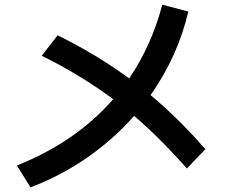

<svg xmlns="http://www.w3.org/2000/svg" viewBox="-20 -767 978 815"><path d="M460.4 -345.7Q325.7 -446.8 157.2 -530.3L224.6 -617.2Q391.6 -534.7 528.3 -434.1Q622.6 -572.3 668.9 -747.1L779.3 -717.8Q757.3 -623 716.8 -533.7Q676.3 -444.3 619.1 -363.3Q740.2 -262.2 851.6 -133.8L773.4 -51.8Q657.7 -182.6 549.3 -274.9Q460.9 -174.8 349.1 -97.4Q237.3 -20 109.4 28.3L51.8 -64.5Q301.8 -164.1 460.4 -345.7Z"/></svg>

Font: Pretendard JP SemiBold
Style: Regular
Weight: 600
Designer: Base glyphs from Inter by Rasmus Andersson; Hangeul glyphs from Noto Sans CJK(Source Han Sans) by Jang Soo-young and Kan
Foundry: Kil Hyung-jin
Version: Version 1.309